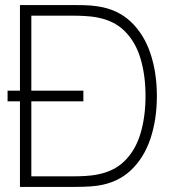

<svg xmlns="http://www.w3.org/2000/svg" viewBox="-20 -740 681 760"><path d="M310 -339H10V-381H310ZM270 0H59V-720H270Q283 -720 311.5 -719.5Q340 -719 366 -715Q445.5 -703.5 497.8 -654Q550 -604.5 575.5 -528.2Q601 -452 601 -360Q601 -267.5 575.5 -191.2Q550 -115 497.8 -65.8Q445.5 -16.5 366 -5Q340.5 -1.5 311.2 -0.8Q282 0 270 0ZM104 -678V-42H270Q294 -42 318.2 -43.5Q342.5 -45 359 -48Q430 -60 473.2 -102.8Q516.5 -145.5 536.2 -211.8Q556 -278 556 -360Q556 -442 536.2 -508.2Q516.5 -574.5 473.2 -617.2Q430 -660 359 -672Q342.5 -675 317.5 -676.5Q292.5 -678 270 -678Z"/></svg>

Font: Manrope Variable Light
Style: Regular
Weight: 200
Designer: Mikhail Sharanda
Foundry: Mikhail Sharanda
Version: Version 4.505